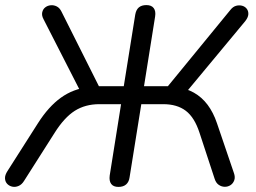

<svg xmlns="http://www.w3.org/2000/svg" viewBox="-22 -732 1011 759"><path d="M446.1 6.9Q426.2 6.9 417.5 -5Q408.8 -16.9 411.7 -38.3L456.6 -320.2H371Q315.2 -320.2 273.7 -294Q232.2 -267.7 193.8 -206.7L72.8 -16.4Q64 -2.3 51.6 3Q39.3 8.4 27.1 6Q15 3.6 6.7 -4.9Q-1.5 -13.4 -2.2 -26.5Q-3 -39.6 7.7 -56.1L127.8 -244.6Q169.7 -310.5 218.6 -345.7Q267.5 -380.9 328.7 -387.7L300.7 -361.3L150 -656.2Q142.2 -670.7 144.9 -683.1Q147.5 -695.5 156.7 -702.7Q165.9 -710 178.3 -711.2Q190.7 -712.4 202.3 -706.6Q213.9 -700.8 221.2 -685.8L377 -375.2L356.1 -391.2H467.3L512.6 -674Q516 -693.5 526.9 -702.7Q537.9 -711.9 556.8 -711.9Q576.7 -711.9 585.6 -700Q594.6 -688.1 591.2 -666.7L547.3 -391.2H648.4L628.6 -375.2L888.5 -692.5Q898.7 -705.6 911.1 -709Q923.5 -712.4 935.2 -709.3Q946.8 -706.1 953.6 -697.1Q960.4 -688.1 959.7 -675.5Q958.9 -662.9 947.3 -648.2L709 -361.3L673.9 -387.7Q713.2 -383.3 744.5 -365.7Q775.8 -348 798.6 -317.8Q821.3 -287.6 835.8 -244.6L902.6 -48.3Q908.5 -31.8 904.1 -19.5Q899.7 -7.1 889.5 -0.3Q879.3 6.5 866.7 6.4Q854.1 6.4 843 -1.1Q831.8 -8.6 826.5 -25.2L766.7 -207.2Q747 -267.8 712.5 -294Q678 -320.2 623.3 -320.2H536.6L490.3 -31.4Q487.9 -13 476.7 -3Q465.5 6.9 446.1 6.9Z"/></svg>

Font: Nunito ExtraLight
Style: Italic
Weight: 200
Italic angle: -9°
Designer: Vernon Adams
Foundry: Vernon Adams
Version: Version 3.602